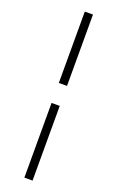

<svg xmlns="http://www.w3.org/2000/svg" viewBox="-203 -870 729 1191"><g transform="rotate(20 161.0 -274.0)"><path d="M134 274V-219H188V274ZM188 -351H134V-822H188Z"/></g></svg>

Font: Noto Serif JP ExtraLight Medium
Style: Regular
Weight: 500
Version: Version 2.003-H1;hotconv 1.1.1;makeotfexe 2.6.0